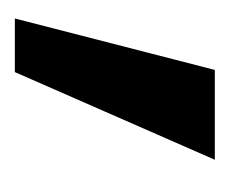

<svg xmlns="http://www.w3.org/2000/svg" viewBox="-46 -132 316 265"><g transform="rotate(90 112.5 1.0)"><path d="M200 -137 79 139H5L76 -137Z"/></g></svg>

Font: Poppins Medium A&M
Style: Regular
Weight: 500
Designer: Ninad Kale (Devanagari), Jonny Pinhorn (Latin)
Foundry: Indian Type Foundry
Version: 4.004